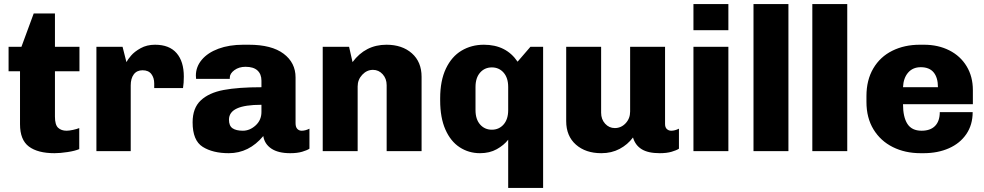

<svg xmlns="http://www.w3.org/2000/svg" viewBox="-20 -740 4819 940"><path d="M249 -674V-511H369V-391H249V-169Q249 -129 264.5 -114.5Q280 -100 306 -100Q318 -100 337 -104Q356 -108 368 -113V-10Q347 -1 310.5 4.5Q274 10 247 10Q165 10 121.5 -22.5Q78 -55 78 -132V-391H22V-511H85L145 -674Z M880 -365Q880 -333 876 -309H735V-332Q735 -359 721 -377.5Q707 -396 678 -396Q650 -396 635 -376Q620 -356 620 -322V0H452V-511H580L599 -436Q605 -448 621.5 -467.5Q638 -487 668.5 -504Q699 -521 739 -521Q809 -521 844.5 -480Q880 -439 880 -365Z M1427 -361V-137Q1427 -118 1435.5 -109Q1444 -100 1457 -100Q1475 -100 1495 -110V-12Q1483 -4 1459 3Q1435 10 1401 10Q1342 10 1308.5 -12.5Q1275 -35 1269 -74Q1199 10 1100 10Q1022 10 972.5 -21Q923 -52 923 -141Q923 -211 963 -248.5Q1003 -286 1075 -299.5Q1147 -313 1260 -313V-345Q1260 -377 1240.5 -395Q1221 -413 1182 -413Q1150 -413 1127.5 -396.5Q1105 -380 1105 -360V-354H940Q939 -359 939 -370Q939 -413 968 -447.5Q997 -482 1049.5 -501.5Q1102 -521 1171 -521H1198Q1310 -521 1368.5 -477Q1427 -433 1427 -361ZM1101 -154Q1101 -124 1118.5 -112Q1136 -100 1169 -100Q1203 -100 1231.5 -126Q1260 -152 1260 -192V-227Q1179 -227 1140 -209Q1101 -191 1101 -154Z M2044 -364V0H1873V-323Q1873 -355 1853.5 -376.5Q1834 -398 1806 -398Q1776 -398 1753.5 -374Q1731 -350 1731 -317V0H1560V-511H1689L1706 -436Q1769 -521 1872 -521Q1949 -521 1996.5 -479Q2044 -437 2044 -364Z M2514 -438 2577 -511H2639V180H2468V-56Q2447 -29 2412 -9.5Q2377 10 2330 10Q2275 10 2230.5 -19Q2186 -48 2160.5 -106Q2135 -164 2135 -248V-259Q2135 -345 2163 -404Q2191 -463 2239.5 -492Q2288 -521 2349 -521Q2458 -521 2514 -438ZM2308 -314V-201Q2308 -156 2330.5 -130.5Q2353 -105 2388 -105Q2423 -105 2445.5 -130.5Q2468 -156 2468 -201V-314Q2468 -359 2445.5 -384.5Q2423 -410 2388 -410Q2353 -410 2330.5 -384.5Q2308 -359 2308 -314Z M2923 -188Q2923 -156 2942.5 -134.5Q2962 -113 2990 -113Q3021 -113 3043 -136.5Q3065 -160 3065 -194V-511H3236V-133Q3236 -116 3245 -108Q3254 -100 3266 -100Q3284 -100 3304 -110V-12Q3292 -4 3268 3Q3244 10 3210 10Q3153 10 3121.5 -9.5Q3090 -29 3079 -67Q3053 -32 3013.5 -11Q2974 10 2924 10Q2847 10 2799.5 -32Q2752 -74 2752 -147V-511H2923Z M3546 -592H3375V-720H3546ZM3546 -511V0H3375V-511Z M3840 -720V0H3669V-720Z M4128 -720V0H3957V-720Z M4743 -299V-230H4401Q4401 -167 4422.5 -133.5Q4444 -100 4492 -100Q4535 -100 4558 -123.5Q4581 -147 4581 -191H4742Q4742 -129 4711 -83.5Q4680 -38 4625.5 -14Q4571 10 4502 10H4487Q4411 10 4351 -20Q4291 -50 4256.5 -106.5Q4222 -163 4222 -241V-270Q4222 -348 4255.5 -405Q4289 -462 4348.5 -491.5Q4408 -521 4483 -521H4504Q4573 -521 4627.5 -493.5Q4682 -466 4712.5 -415.5Q4743 -365 4743 -299ZM4401 -313H4572Q4572 -360 4551 -385.5Q4530 -411 4488 -411Q4449 -411 4426 -384.5Q4403 -358 4401 -313Z"/></svg>

Font: Chivo ExtraBold
Style: Regular
Weight: 800
Designer: Hector Gatti
Foundry: Omnibus-Type
Version: Version 1.007